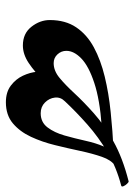

<svg xmlns="http://www.w3.org/2000/svg" viewBox="33 -554 474 679"><g transform="rotate(-90 270.5 -214.0)"><path d="M249 -430.7Q284.7 -430.7 307.9 -413.1Q331.1 -395.5 342.8 -370.4Q354.5 -345.2 356.7 -320.8Q358.9 -296.4 352.1 -282.7Q350.1 -278.3 332.8 -266.8Q315.4 -255.4 294.9 -243.2Q274.4 -231 261 -224.1Q247.6 -217.3 252.4 -222.2Q267.6 -237.3 265.4 -257.3Q263.2 -277.3 248 -292.5Q232.9 -307.6 210 -307.6Q178.2 -307.6 159.9 -283.4Q141.6 -259.3 131.3 -223.1Q121.1 -187 112.8 -149.7Q104.5 -112.3 92.8 -85.4Q89.8 -78.6 76.4 -69.8Q63 -61 48.6 -53.7Q34.2 -46.4 26.1 -43.5Q18.1 -40.5 25.4 -45.4Q44.4 -58.1 55.9 -91.1Q67.4 -124 76.7 -167.5Q85.9 -210.9 97.2 -256.8Q108.4 -302.7 126.7 -342Q145 -381.3 174.3 -406Q203.6 -430.7 249 -430.7ZM449.7 -370.6Q492.2 -370.6 515.9 -340.3Q539.6 -310.1 539.6 -275.4Q539.6 -220.2 513.9 -182.1Q488.3 -144 443.1 -119.6Q397.9 -95.2 339.4 -81.1Q280.8 -66.9 214.1 -60.1Q147.5 -53.2 79.1 -49.8Q73.2 -49.8 82.8 -55.9Q92.3 -62 109.1 -70.1Q126 -78.1 141.8 -84.7Q157.7 -91.3 164.6 -91.8Q258.8 -98.6 317.6 -118.2Q376.5 -137.7 403.6 -163.8Q430.7 -189.9 430.7 -216.8Q430.7 -234.9 418.2 -248.3Q405.8 -261.7 387.2 -261.7Q360.4 -261.7 335.4 -241.2Q310.5 -220.7 280.8 -188.5Q251 -156.2 210.2 -119.9Q169.4 -83.5 110.8 -50.5Q52.2 -17.6 -30.8 3.4Q-33.7 3.9 -39.3 -2Q-44.9 -7.8 -47.9 -14.6Q-50.8 -21.5 -45.9 -22.9Q18.6 -39.6 72 -71.3Q125.5 -103 169.9 -142.3Q214.4 -181.6 252 -221.7Q289.6 -261.7 323 -295.4Q356.4 -329.1 387.5 -349.9Q418.5 -370.6 449.7 -370.6Z"/></g></svg>

Font: Awami Nastaliq
Style: Bold
Weight: 700
Designer: Peter Martin, SIL International
Foundry: SIL International
Version: Version 3.100